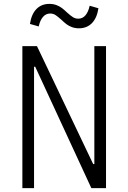

<svg xmlns="http://www.w3.org/2000/svg" viewBox="-20 -967 660 987"><path d="M161 -624H155V0H95V-730H170L459 -123.5H465V-730H525V0H449.5ZM324.5 -903Q342.5 -886.5 354.8 -878.8Q367 -871 382.5 -871Q404.5 -871 419.2 -888.2Q434 -905.5 441 -937.5L486 -924.5Q478.5 -874.5 452.5 -848Q426.5 -821.5 385.5 -821.5Q365.5 -821.5 349.2 -827.8Q333 -834 321.5 -842.8Q310 -851.5 295.5 -865.5Q277 -882 265.2 -889.8Q253.5 -897.5 238 -897.5Q216 -897.5 201 -880.2Q186 -863 179 -831L134 -844Q141.5 -894 167.2 -920.5Q193 -947 234 -947Q254 -947 270.2 -940.8Q286.5 -934.5 297.8 -926Q309 -917.5 324.5 -903Z"/></svg>

Font: Monaspace Neon Var
Style: Regular
Weight: 400
Designer: Riley Cran and the Lettermatic Team
Version: Version 1.000 (Monaspace Neon Var)